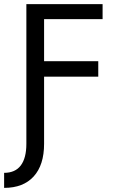

<svg xmlns="http://www.w3.org/2000/svg" viewBox="-30 -714 550 932"><path d="M468 -694V-621H184V-417H447V-342H184V-16Q184 87 133.5 142.5Q83 198 -10 198V125Q44 125 71 89Q98 53 98 -16V-694Z"/></svg>

Font: D2Coding
Style: Regular
Weight: 400
Monospace: yes
Designer: Yong-Rak Park; Jeong-Hwan Yoon; Sang-Min Lee;
Foundry: NHN Corporation
Version: Version 1.3.2; Build 20180524